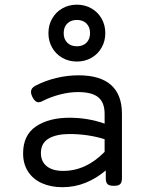

<svg xmlns="http://www.w3.org/2000/svg" viewBox="-20 -780 640 811"><path d="M495.1 -299.3V-26.9Q495.1 -9.8 487.8 -2.4Q480.5 4.9 461.4 4.9H460.4Q441.4 4.9 434.1 -2.4Q426.8 -9.8 426.8 -26.9V-60.1Q387.2 -26.4 341.1 -7.8Q294.9 10.7 243.7 10.7Q194.8 10.7 157.2 -6.1Q119.6 -22.9 98.6 -55.2Q77.6 -87.4 77.6 -131.8Q77.6 -209.5 132.1 -246.1Q186.5 -282.7 273.4 -282.7Q351.1 -282.7 421.9 -257.8V-299.3Q421.9 -346.7 395.3 -368.9Q368.7 -391.1 309.6 -391.1Q272.9 -391.1 233.4 -380.9Q193.8 -370.6 158.2 -352.5Q150.4 -348.1 143.1 -348.1Q127.4 -348.1 116.2 -371.6Q110.8 -383.3 110.8 -391.1Q110.8 -408.2 128.9 -417.5Q169.9 -439 217 -450.4Q264.2 -461.9 311.5 -461.9Q403.3 -461.9 449.2 -420.9Q495.1 -379.9 495.1 -299.3ZM421.9 -138.7V-191.9Q388.7 -202.6 350.6 -208.3Q312.5 -213.9 273.9 -213.9Q217.8 -213.9 185.3 -194.6Q152.8 -175.3 152.8 -133.3Q152.8 -97.7 177.5 -77.9Q202.1 -58.1 246.6 -58.1Q343.8 -58.1 421.9 -138.7ZM424.8 -640.1Q424.8 -606.4 409.2 -578.9Q393.6 -551.3 366 -535.6Q338.4 -520 304.7 -520Q271 -520 243.4 -535.6Q215.8 -551.3 200.2 -578.9Q184.6 -606.4 184.6 -640.1Q184.6 -673.8 200.2 -701.4Q215.8 -729 243.4 -744.6Q271 -760.3 304.7 -760.3Q338.4 -760.3 366 -744.6Q393.6 -729 409.2 -701.4Q424.8 -673.8 424.8 -640.1ZM249 -640.1Q249 -614.7 264.2 -599.6Q279.3 -584.5 304.7 -584.5Q330.1 -584.5 345.2 -599.6Q360.4 -614.7 360.4 -640.1Q360.4 -665.5 345.2 -680.7Q330.1 -695.8 304.7 -695.8Q279.3 -695.8 264.2 -680.7Q249 -665.5 249 -640.1Z"/></svg>

Font: Courier Prime Code
Style: Regular
Weight: 400
Designer: Alan Dague-Greene
Foundry: Quote-Unquote Apps
Version: Version 3.0318